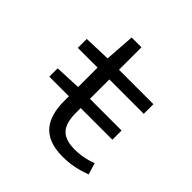

<svg xmlns="http://www.w3.org/2000/svg" viewBox="-172 -787 943 943"><g transform="rotate(45 300.0 -315.0)"><path d="M70 -220H206V-189C206 -69 252 12 394 12C455 12 502 -1 546 -17L528 -77C493 -64 457 -55 411 -55C317 -55 288 -101 288 -188V-220H508V-284H288V-419H527V-486H288V-642H220L209 -486L69 -481V-419H206V-284L70 -278Z"/></g></svg>

Font: Hasklig
Style: Regular
Weight: 400
Monospace: yes
Designer: Paul D. Hunt, Teo Tuominen
Foundry: Adobe Systems Incorporated
Version: Version 2.030;PS 1.0;hotconv 16.6.51;makeotf.lib2.5.65220